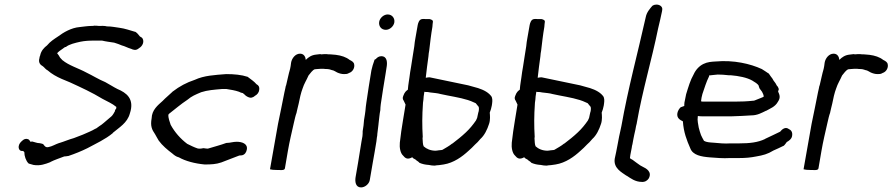

<svg xmlns="http://www.w3.org/2000/svg" viewBox="-20 -739 3891 837"><path d="M73 -122C55 -106 58 -78 80 -81C81 -81 83 -79 86 -76C86 -59 93 -38 104 -27H105V-26C111 -24 118 -22 126 -20C155 -15 178 -24 199 -32L200 -33C220 -43 237 -48 260 -57C265 -57 271 -58 277 -59H278C305 -68 335 -80 361 -93C398 -113 440 -132 472 -159V-160C499 -183 535 -203 546 -244C568 -309 530 -335 492 -351C474 -360 456 -372 439 -381C410 -393 385 -409 356 -423C323 -441 279 -454 252 -477H251V-478C251 -478 239 -490 240 -491C238 -495 234 -501 229 -507C235 -514 245 -521 254 -527C255 -527 262 -534 265 -534H267C281 -546 308 -552 330 -557C350 -561 367 -562 391 -562H425C441 -558 459 -556 478 -553C480 -552 496 -547 496 -547L511 -541C524 -538 537 -530 552 -526C560 -522 573 -517 586 -529C602 -538 609 -557 602 -570C600 -575 595 -577 590 -580C586 -584 580 -594 572 -599L571 -600H570C549 -606 524 -615 500 -618C483 -620 467 -624 446 -624C437 -627 421 -626 410 -626C404 -627 398 -627 392 -627H391C388 -626 384 -626 380 -626C371 -626 361 -625 352 -624L327 -621C291 -618 257 -598 233 -580C215 -568 199 -558 185 -541C173 -532 159 -518 155 -497C153 -494 152 -488 152 -486C146 -466 156 -456 167 -450C174 -445 178 -437 188 -432C205 -417 226 -405 249 -395L285 -380C335 -357 381 -336 427 -308C449 -296 469 -288 487 -273V-270C487 -263 484 -263 481 -259L482 -256C479 -250 471 -236 466 -232L432 -203C426 -198 420 -193 413 -189C405 -184 402 -180 397 -178H396C380 -168 361 -161 341 -152L302 -137C280 -131 260 -122 240 -116H239C221 -110 208 -101 192 -98C178 -94 173 -105 168 -111C163 -113 157 -114 152 -115H151C141 -115 131 -120 121 -122H120L112 -121C112 -125 107 -128 105 -131C92 -137 83 -132 73 -122Z M641 -223C635 -190 642 -174 656 -154C661 -146 666 -135 672 -126C687 -105 711 -85 731 -70C738 -64 747 -56 760 -53C788 -37 829 -26 872 -22C901 -22 922 -23 945 -31C970 -40 998 -52 1023 -61L1035 -62C1048 -65 1054 -76 1056 -87C1061 -113 1034 -121 1012 -121C996 -121 983 -116 969 -116H967C943 -107 912 -99 886 -91C881 -91 875 -92 868 -93H866C861 -92 856 -91 852 -91C848 -91 844 -91 841 -92C826 -97 810 -105 796 -112C767 -134 742 -162 724 -195C720 -208 713 -224 714 -239L717 -243C743 -263 768 -285 797 -304C816 -320 831 -326 857 -337C884 -346 914 -348 948 -351H967C986 -348 1005 -345 1022 -339C1027 -336 1033 -334 1039 -333C1041 -331 1043 -329 1046 -327C1050 -322 1062 -313 1074 -313H1075C1080 -314 1086 -316 1091 -321C1101 -326 1109 -336 1110 -347C1112 -359 1108 -367 1098 -372C1088 -384 1074 -393 1061 -403L1060 -404C1033 -413 1001 -416 966 -416C916 -412 870 -410 829 -391C793 -379 763 -363 733 -340H732V-339C719 -326 702 -313 689 -299C668 -280 642 -260 641 -223Z M1157 -1C1165 1 1172 2 1187 2H1193C1203 2 1220 5 1222 -5L1235 -81C1242 -122 1252 -163 1261 -203C1265 -220 1268 -235 1273 -248V-249C1275 -260 1279 -273 1282 -287C1286 -308 1292 -335 1299 -353C1306 -375 1316 -389 1325 -410C1332 -419 1343 -434 1352 -437C1355 -437 1360 -438 1363 -438C1368 -438 1373 -439 1377 -439H1391C1397 -438 1402 -438 1408 -438C1410 -438 1411 -437 1415 -437C1420 -435 1424 -435 1428 -433H1429C1433 -432 1436 -431 1441 -428L1450 -423C1459 -419 1469 -416 1480 -416C1488 -416 1494 -416 1502 -421C1518 -426 1527 -444 1524 -458C1523 -468 1514 -473 1504 -478C1489 -490 1468 -497 1444 -500C1436 -501 1429 -501 1421 -502H1420C1414 -502 1410 -502 1404 -503H1403C1395 -503 1388 -503 1380 -502C1380 -502 1379 -503 1376 -503H1375C1369 -502 1364 -502 1358 -501C1338 -499 1325 -490 1313 -478C1312 -491 1305 -505 1288 -505C1267 -505 1252 -484 1249 -466L1247 -451C1246 -444 1244 -436 1242 -429L1240 -422C1239 -417 1237 -411 1236 -405C1233 -392 1230 -380 1227 -366L1226 -365C1225 -357 1222 -347 1220 -337C1212 -293 1201 -245 1192 -199Z M1633 -644C1630 -625 1642 -609 1662 -609C1679 -609 1696 -624 1699 -641C1702 -660 1689 -676 1670 -676C1653 -676 1636 -661 1633 -644ZM1599 -432C1591 -385 1584 -338 1577 -291C1575 -279 1574 -267 1573 -256L1571 -241L1567 -216C1566 -201 1564 -182 1561 -167V-166C1561 -159 1561 -154 1560 -145L1556 -123C1551 -91 1546 -60 1541 -30L1530 34C1527 53 1530 78 1554 78C1571 78 1589 63 1592 46L1605 -30C1611 -62 1616 -93 1621 -123L1623 -140C1624 -145 1625 -149 1625 -156C1627 -167 1628 -185 1630 -197V-198C1631 -210 1633 -221 1634 -233C1635 -241 1636 -250 1638 -259V-260C1638 -267 1639 -276 1640 -285C1647 -329 1653 -374 1661 -418L1665 -444C1669 -465 1669 -494 1642 -494C1632 -494 1623 -488 1618 -481C1618 -482 1612 -479 1612 -477V-476C1607 -462 1602 -447 1599 -432Z M1738 -321C1734 -312 1736 -305 1740 -300L1748 -283C1744 -261 1741 -238 1737 -216C1731 -183 1727 -150 1723 -117C1721 -96 1725 -72 1737 -61C1746 -50 1756 -41 1778 -54V-52C1783 -46 1793 -45 1797 -38H1798C1801 -36 1806 -33 1809 -29C1821 -24 1833 -21 1849 -20C1858 -18 1867 -17 1874 -17H1875C1881 -18 1887 -19 1892 -19H1893C1900 -20 1908 -21 1914 -22C1958 -29 1995 -56 2023 -82C2033 -91 2041 -98 2051 -109C2058 -115 2066 -123 2074 -133C2092 -149 2104 -174 2112 -199C2118 -216 2116 -237 2115 -248C2119 -257 2122 -269 2124 -279C2126 -292 2128 -305 2124 -315V-316C2112 -335 2089 -347 2064 -355L2021 -367C1964 -378 1910 -391 1853 -402H1851C1845 -401 1845 -402 1836 -400C1840 -431 1843 -464 1848 -495V-496C1848 -504 1850 -510 1851 -518C1855 -552 1859 -588 1865 -622C1866 -632 1866 -638 1867 -642C1869 -651 1861 -654 1852 -656H1833C1830 -656 1827 -657 1821 -656C1807 -655 1803 -639 1801 -630L1791 -573C1789 -562 1787 -550 1786 -537C1784 -523 1781 -508 1779 -493C1776 -478 1775 -463 1772 -448C1769 -433 1767 -417 1765 -402C1764 -395 1763 -389 1762 -382C1760 -371 1759 -359 1758 -348C1751 -343 1744 -338 1738 -321ZM1830 -339C1830 -339 1834 -338 1836 -338H1842C1845 -338 1849 -337 1855 -336C1870 -334 1888 -333 1901 -329L1930 -323C1971 -315 2014 -308 2045 -293L2054 -289L2062 -279C2068 -274 2069 -269 2067 -255L2065 -248L2063 -239C2062 -235 2061 -231 2060 -225L2055 -214C2042 -195 2028 -178 2011 -162C1992 -144 1973 -129 1952 -113H1951C1939 -103 1924 -95 1909 -86L1905 -85C1901 -85 1898 -84 1895 -84H1894C1891 -83 1886 -83 1879 -82C1857 -82 1839 -90 1827 -101C1823 -109 1823 -122 1822 -138L1823 -141C1820 -193 1820 -231 1824 -291C1826 -300 1826 -309 1827 -319C1828 -326 1829 -333 1830 -339Z M2226 -321C2222 -312 2224 -305 2228 -300L2236 -283C2232 -261 2229 -238 2225 -216C2219 -183 2215 -150 2211 -117C2209 -96 2213 -72 2225 -61C2234 -50 2244 -41 2266 -54V-52C2271 -46 2281 -45 2285 -38H2286C2289 -36 2294 -33 2297 -29C2309 -24 2321 -21 2337 -20C2346 -18 2355 -17 2362 -17H2363C2369 -18 2375 -19 2380 -19H2381C2388 -20 2396 -21 2402 -22C2446 -29 2483 -56 2511 -82C2521 -91 2529 -98 2539 -109C2546 -115 2554 -123 2562 -133C2580 -149 2592 -174 2600 -199C2606 -216 2604 -237 2603 -248C2607 -257 2610 -269 2612 -279C2614 -292 2616 -305 2612 -315V-316C2600 -335 2577 -347 2552 -355L2509 -367C2452 -378 2398 -391 2341 -402H2339C2333 -401 2333 -402 2324 -400C2328 -431 2331 -464 2336 -495V-496C2336 -504 2338 -510 2339 -518C2343 -552 2347 -588 2353 -622C2354 -632 2354 -638 2355 -642C2357 -651 2349 -654 2340 -656H2321C2318 -656 2315 -657 2309 -656C2295 -655 2291 -639 2289 -630L2279 -573C2277 -562 2275 -550 2274 -537C2272 -523 2269 -508 2267 -493C2264 -478 2263 -463 2260 -448C2257 -433 2255 -417 2253 -402C2252 -395 2251 -389 2250 -382C2248 -371 2247 -359 2246 -348C2239 -343 2232 -338 2226 -321ZM2318 -339C2318 -339 2322 -338 2324 -338H2330C2333 -338 2337 -337 2343 -336C2358 -334 2376 -333 2389 -329L2418 -323C2459 -315 2502 -308 2533 -293L2542 -289L2550 -279C2556 -274 2557 -269 2555 -255L2553 -248L2551 -239C2550 -235 2549 -231 2548 -225L2543 -214C2530 -195 2516 -178 2499 -162C2480 -144 2461 -129 2440 -113H2439C2427 -103 2412 -95 2397 -86L2393 -85C2389 -85 2386 -84 2383 -84H2382C2379 -83 2374 -83 2367 -82C2345 -82 2327 -90 2315 -101C2311 -109 2311 -122 2310 -138L2311 -141C2308 -193 2308 -231 2312 -291C2314 -300 2314 -309 2315 -319C2316 -326 2317 -333 2318 -339Z M2660 -48C2653 -6 2690 12 2711 27H2712C2729 38 2749 54 2778 54C2792 55 2802 48 2808 39C2824 10 2797 -5 2782 -12L2771 -18C2759 -26 2749 -34 2738 -42C2734 -44 2727 -48 2726 -50V-49C2726 -52 2727 -58 2728 -64L2734 -95C2735 -101 2735 -105 2737 -110L2741 -132C2743 -146 2747 -158 2750 -174C2752 -184 2753 -193 2756 -202V-203C2781 -346 2821 -477 2849 -615C2855 -641 2861 -664 2866 -690L2867 -697C2869 -710 2856 -719 2842 -719C2837 -719 2830 -718 2825 -714V-715C2814 -702 2799 -686 2795 -664C2760 -507 2718 -354 2689 -190C2686 -173 2682 -160 2679 -144C2677 -132 2674 -119 2672 -107L2666 -76C2664 -66 2662 -57 2660 -48Z M2933 -246C2929 -224 2945 -216 2957 -210C2960 -163 2974 -127 2989 -93C3000 -62 3038 -56 3074 -53C3102 -51 3131 -48 3163 -50H3202C3230 -50 3252 -52 3277 -57C3306 -62 3326 -67 3352 -83C3366 -89 3381 -96 3395 -103H3396C3402 -108 3406 -115 3410 -120C3418 -124 3431 -133 3433 -146C3436 -163 3429 -172 3418 -177C3403 -188 3388 -174 3381 -165C3360 -155 3338 -144 3316 -134L3315 -133C3284 -118 3247 -114 3204 -114H3165C3138 -112 3114 -115 3090 -117C3074 -118 3059 -119 3049 -125C3044 -133 3040 -142 3036 -150C3032 -162 3029 -170 3026 -183C3024 -198 3019 -213 3022 -231V-233H3025C3030 -232 3035 -232 3038 -232H3172C3200 -233 3228 -234 3255 -236C3282 -236 3300 -247 3319 -256H3320C3337 -266 3359 -273 3371 -295C3385 -315 3377 -328 3372 -340C3372 -341 3374 -347 3375 -350V-351C3373 -357 3371 -362 3367 -365C3363 -373 3359 -380 3352 -388C3349 -394 3346 -399 3340 -406C3338 -409 3334 -415 3331 -419H3330C3321 -425 3311 -432 3301 -438C3251 -461 3179 -478 3100 -471C3082 -470 3064 -469 3046 -460C3028 -451 3013 -435 3004 -415C2989 -389 2981 -360 2971 -328L2966 -303C2964 -297 2963 -287 2963 -282V-277L2949 -272H2948C2941 -266 2935 -256 2933 -246ZM3036 -297C3037 -307 3039 -319 3042 -329C3051 -355 3059 -382 3071 -406V-410C3082 -412 3094 -412 3109 -414C3124 -414 3138 -413 3156 -411H3165C3201 -408 3236 -401 3259 -388C3270 -381 3284 -374 3288 -364V-362C3290 -355 3292 -351 3296 -347C3298 -345 3300 -342 3302 -339C3305 -331 3310 -326 3309 -317C3301 -314 3291 -309 3282 -306C3276 -304 3269 -300 3265 -300H3264C3237 -297 3210 -296 3183 -296H3044C3043 -296 3041 -296 3039 -297Z M3483 -1C3491 1 3498 2 3513 2H3519C3529 2 3546 5 3548 -5L3561 -81C3568 -122 3578 -163 3587 -203C3591 -220 3594 -235 3599 -248V-249C3601 -260 3605 -273 3608 -287C3612 -308 3618 -335 3625 -353C3632 -375 3642 -389 3651 -410C3658 -419 3669 -434 3678 -437C3681 -437 3686 -438 3689 -438C3694 -438 3699 -439 3703 -439H3717C3723 -438 3728 -438 3734 -438C3736 -438 3737 -437 3741 -437C3746 -435 3750 -435 3754 -433H3755C3759 -432 3762 -431 3767 -428L3776 -423C3785 -419 3795 -416 3806 -416C3814 -416 3820 -416 3828 -421C3844 -426 3853 -444 3850 -458C3849 -468 3840 -473 3830 -478C3815 -490 3794 -497 3770 -500C3762 -501 3755 -501 3747 -502H3746C3740 -502 3736 -502 3730 -503H3729C3721 -503 3714 -503 3706 -502C3706 -502 3705 -503 3702 -503H3701C3695 -502 3690 -502 3684 -501C3664 -499 3651 -490 3639 -478C3638 -491 3631 -505 3614 -505C3593 -505 3578 -484 3575 -466L3573 -451C3572 -444 3570 -436 3568 -429L3566 -422C3565 -417 3563 -411 3562 -405C3559 -392 3556 -380 3553 -366L3552 -365C3551 -357 3548 -347 3546 -337C3538 -293 3527 -245 3518 -199Z"/></svg>

Font: Scribbler
Style: BdIta
Weight: 700
Designer: Mew Too
Foundry: Cannot Into Space Fonts
Version: Version 1.001